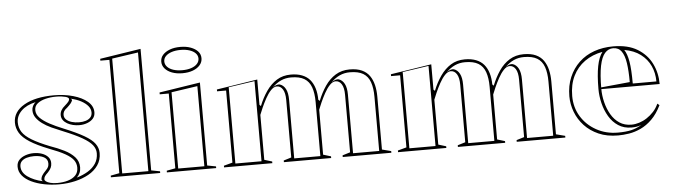

<svg xmlns="http://www.w3.org/2000/svg" viewBox="-47 -935 3999 1141"><g transform="rotate(-5 1952.0 -365.0)"><path d="M265 15Q219 15 176.5 6.5Q134 -2 100.5 -18Q67 -34 47.5 -57.5Q28 -81 28 -111Q28 -136 43 -151.5Q58 -167 81.5 -175Q105 -183 130 -183Q157 -183 179.5 -175Q202 -167 215.5 -152Q229 -137 229 -115Q229 -100 223.5 -88Q218 -76 205 -62Q191 -49 185.5 -40.5Q180 -32 180 -22Q180 -16 188.5 -9.5Q197 -3 214 1.5Q231 6 256 6Q290 6 318.5 -2.5Q347 -11 364 -28.5Q381 -46 381 -75Q381 -100 366.5 -120Q352 -140 317.5 -159.5Q283 -179 224 -201Q153 -229 111.5 -255.5Q70 -282 52.5 -311Q35 -340 35 -373Q35 -438 101.5 -476.5Q168 -515 281 -515Q342 -515 394.5 -500Q447 -485 479 -458Q511 -431 511 -394Q511 -371 497.5 -356Q484 -341 462 -333Q440 -325 416 -325Q396 -325 377.5 -329.5Q359 -334 344 -342.5Q329 -351 319.5 -364Q310 -377 310 -394Q310 -424 340 -448Q356 -462 362 -470Q368 -478 368 -485Q368 -489 363 -493Q358 -497 348.5 -499.5Q339 -502 325 -504Q311 -506 292 -506Q258 -506 228.5 -498.5Q199 -491 180.5 -476Q162 -461 162 -437Q162 -411 183 -390Q204 -369 239.5 -350Q275 -331 320 -313Q396 -282 440 -256.5Q484 -231 502.5 -205.5Q521 -180 521 -150Q521 -108 499.5 -77Q478 -46 442 -26Q406 -6 360.5 4.5Q315 15 265 15ZM170 -12Q166 -16 164.5 -18Q163 -20 163 -22Q163 -35 170.5 -47Q178 -59 192 -73Q204 -85 208 -94Q212 -103 212 -115Q212 -140 189.5 -152.5Q167 -165 130 -165Q107 -165 87.5 -159.5Q68 -154 56.5 -142Q45 -130 45 -111Q45 -75 80.5 -49.5Q116 -24 170 -12ZM373 -16Q411 -27 440.5 -45Q470 -63 487 -89Q504 -115 504 -150Q504 -176 486.5 -198.5Q469 -221 427.5 -245Q386 -269 314 -298Q279 -312 248.5 -326Q218 -340 195 -357Q172 -374 158.5 -393.5Q145 -413 145 -437Q145 -450 151 -462.5Q157 -475 168 -484Q113 -472 82.5 -442Q52 -412 52 -373Q52 -341 68.5 -315.5Q85 -290 124.5 -266Q164 -242 230 -216Q276 -200 314 -181Q352 -162 375 -136.5Q398 -111 398 -75Q398 -57 391.5 -42Q385 -27 373 -16ZM416 -342Q438 -342 455.5 -347.5Q473 -353 483.5 -364.5Q494 -376 494 -394Q494 -415 479.5 -432.5Q465 -450 439.5 -464Q414 -478 378 -486Q382 -483 383.5 -481Q385 -479 385 -477Q382 -467 374 -457.5Q366 -448 352 -435Q338 -425 332.5 -415Q327 -405 327 -394Q327 -377 339.5 -365.5Q352 -354 372 -348Q392 -342 416 -342Z M817 -20 869 -10V0H575V-10L627 -20V-696H573V-707L817 -745ZM644 -17H800V-725L644 -702Z M1053 -579Q1018 -579 991 -589Q964 -599 948.5 -617Q933 -635 933 -658Q933 -682 948.5 -699Q964 -716 990.5 -726Q1017 -736 1053 -736Q1088 -736 1115 -726Q1142 -716 1157.5 -699Q1173 -682 1173 -658Q1173 -635 1157.5 -617Q1142 -599 1115 -589Q1088 -579 1053 -579ZM909 0V-10L961 -20V-466H907V-477L1151 -515V-20L1203 -10V0ZM978 -17H1134V-495L978 -472ZM1053 -597Q1083 -597 1106 -604.5Q1129 -612 1142 -626Q1155 -640 1155 -658Q1155 -676 1142 -689.5Q1129 -703 1106 -710.5Q1083 -718 1053 -718Q1023 -718 1000 -710.5Q977 -703 964 -689.5Q951 -676 951 -658Q951 -640 964 -626Q977 -612 1000 -604.5Q1023 -597 1053 -597Z M1250 0V-10L1302 -24V-454H1248V-465L1492 -503V-352L1500 -344Q1519 -392 1546 -431Q1573 -470 1609 -492.5Q1645 -515 1693 -515Q1731 -515 1759.5 -504Q1788 -493 1806 -472Q1824 -451 1833.5 -420Q1843 -389 1843 -349V-24L1889 -10V0H1607V-10L1653 -24V-367Q1653 -409 1639.5 -430.5Q1626 -452 1604 -452Q1586 -452 1568.5 -433.5Q1551 -415 1536 -387.5Q1521 -360 1509.5 -334Q1498 -308 1492 -292V-24L1538 -10V0ZM1958 0V-10L2004 -24V-367Q2004 -409 1990.5 -430.5Q1977 -452 1955 -452Q1937 -452 1919.5 -433.5Q1902 -415 1887 -387.5Q1872 -360 1860.5 -334Q1849 -308 1843 -292V-352L1851 -344Q1870 -392 1896.5 -431Q1923 -470 1959.5 -492.5Q1996 -515 2044 -515Q2088 -515 2117 -501.5Q2146 -488 2162.5 -464Q2179 -440 2186.5 -408.5Q2194 -377 2194 -340V-24L2248 -10V0ZM1319 -17H1475V-495L1319 -472ZM1670 -17H1826V-340Q1826 -392 1813.5 -427.5Q1801 -463 1772 -480.5Q1743 -498 1693 -498Q1660 -498 1632.5 -485.5Q1605 -473 1580 -448Q1592 -457 1603 -460.5Q1614 -464 1623 -462Q1645 -455 1657.5 -431.5Q1670 -408 1670 -367ZM2021 -17H2177V-340Q2177 -392 2164.5 -427.5Q2152 -463 2123 -480.5Q2094 -498 2044 -498Q2011 -498 1983.5 -485.5Q1956 -473 1931 -448Q1943 -457 1954 -460.5Q1965 -464 1974 -462Q1996 -455 2008.5 -431.5Q2021 -408 2021 -367Z M2288 0V-10L2340 -24V-454H2286V-465L2530 -503V-352L2538 -344Q2557 -392 2584 -431Q2611 -470 2647 -492.5Q2683 -515 2731 -515Q2769 -515 2797.5 -504Q2826 -493 2844 -472Q2862 -451 2871.5 -420Q2881 -389 2881 -349V-24L2927 -10V0H2645V-10L2691 -24V-367Q2691 -409 2677.5 -430.5Q2664 -452 2642 -452Q2624 -452 2606.5 -433.5Q2589 -415 2574 -387.5Q2559 -360 2547.5 -334Q2536 -308 2530 -292V-24L2576 -10V0ZM2996 0V-10L3042 -24V-367Q3042 -409 3028.5 -430.5Q3015 -452 2993 -452Q2975 -452 2957.5 -433.5Q2940 -415 2925 -387.5Q2910 -360 2898.5 -334Q2887 -308 2881 -292V-352L2889 -344Q2908 -392 2934.5 -431Q2961 -470 2997.5 -492.5Q3034 -515 3082 -515Q3126 -515 3155 -501.5Q3184 -488 3200.5 -464Q3217 -440 3224.5 -408.5Q3232 -377 3232 -340V-24L3286 -10V0ZM2357 -17H2513V-495L2357 -472ZM2708 -17H2864V-340Q2864 -392 2851.5 -427.5Q2839 -463 2810 -480.5Q2781 -498 2731 -498Q2698 -498 2670.5 -485.5Q2643 -473 2618 -448Q2630 -457 2641 -460.5Q2652 -464 2661 -462Q2683 -455 2695.5 -431.5Q2708 -408 2708 -367ZM3059 -17H3215V-340Q3215 -392 3202.5 -427.5Q3190 -463 3161 -480.5Q3132 -498 3082 -498Q3049 -498 3021.5 -485.5Q2994 -473 2969 -448Q2981 -457 2992 -460.5Q3003 -464 3012 -462Q3034 -455 3046.5 -431.5Q3059 -408 3059 -367Z M3616 -515Q3704 -515 3760.5 -480.5Q3817 -446 3844.5 -390Q3872 -334 3872 -268H3521V-278L3696 -295Q3696 -362 3689 -408.5Q3682 -455 3664.5 -479.5Q3647 -504 3615 -504Q3586 -504 3565.5 -481Q3545 -458 3534.5 -406.5Q3524 -355 3524 -270Q3524 -230 3534 -189.5Q3544 -149 3563.5 -115.5Q3583 -82 3613 -62Q3643 -42 3684 -42Q3707 -42 3731 -49.5Q3755 -57 3777 -71.5Q3799 -86 3817.5 -106Q3836 -126 3848 -153L3860 -143Q3835 -92 3803 -60.5Q3771 -29 3735.5 -12.5Q3700 4 3665.5 9.5Q3631 15 3600 15Q3534 15 3484 -7Q3434 -29 3400 -65.5Q3366 -102 3348.5 -148Q3331 -194 3331 -242Q3331 -305 3352.5 -355.5Q3374 -406 3412 -442Q3450 -478 3502 -496.5Q3554 -515 3616 -515ZM3348 -242Q3348 -174 3381 -120Q3414 -66 3471.5 -34Q3529 -2 3600 -2Q3648 -2 3680 -9.5Q3712 -17 3742 -35Q3729 -30 3714.5 -27.5Q3700 -25 3684 -25Q3638 -25 3604.5 -47Q3571 -69 3549.5 -105.5Q3528 -142 3517.5 -185Q3507 -228 3507 -270Q3507 -352 3517.5 -406Q3528 -460 3550 -488Q3489 -477 3443.5 -444.5Q3398 -412 3373 -361Q3348 -310 3348 -242ZM3713 -285H3854Q3854 -336 3834.5 -378Q3815 -420 3776.5 -449Q3738 -478 3680 -488Q3697 -463 3705 -416Q3713 -369 3713 -285Z"/></g></svg>

Font: Kalnia Glaze Thin SemiBold
Style: Regular
Weight: 600
Version: Version 1.110